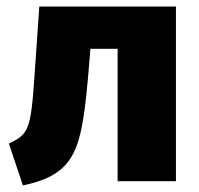

<svg xmlns="http://www.w3.org/2000/svg" viewBox="-20 -553 608 586"><path d="M100 -533 85 -317C74 -157 67 -143 7 -115L50 13C211 -21 228 -97 248 -309L256 -404H339V0H517V-533Z"/></svg>

Font: Fira Sans ExtraBold
Style: Regular
Weight: 800
Designer: bBox Type GmbH & Carrois Corporate GbR & Edenspiekermann AG
Foundry: bBox Type GmbH & Carrois Corporate GbR & Edenspiekermann AG
Version: Version 4.300;PS 004.300;hotconv 1.0.88;makeotf.lib2.5.64775